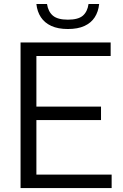

<svg xmlns="http://www.w3.org/2000/svg" viewBox="-20 -956 623 976"><path d="M84.5 0V-740H542.5V-671.5H165V-68.5H547.5V0ZM135.5 -345.5V-414H493.5V-345.5ZM325 -808.5Q275 -808.5 240.8 -824.2Q206.5 -840 187.8 -868.5Q169 -897 165 -935.5H219Q225 -896.5 249.2 -876.2Q273.5 -856 325 -856Q377.5 -856 401 -876.2Q424.5 -896.5 430 -935.5H484Q480 -896.5 461.5 -868Q443 -839.5 409.2 -824Q375.5 -808.5 325 -808.5Z"/></svg>

Font: Encode Sans SC Condensed Thin
Style: Regular
Weight: 400
Version: Version 3.002